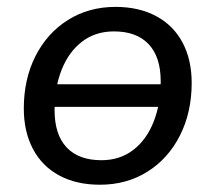

<svg xmlns="http://www.w3.org/2000/svg" viewBox="-20 -516 613 546"><path d="M47.7 -207.5Q47.7 -290.9 80.9 -356.5Q114.1 -422 173.3 -459.2Q232.5 -496.4 308.5 -496.4Q375 -496.4 424.1 -470.1Q473.1 -443.9 499.1 -395Q525.1 -346.1 525.1 -280.2Q525.1 -196.9 491.9 -131Q458.7 -65.1 399.5 -27.9Q340.3 9.3 264.3 9.3Q197.1 9.3 148.4 -17Q99.7 -43.3 73.7 -92.4Q47.7 -141.6 47.7 -207.5ZM437 -284.7Q437 -354.2 402.6 -390.5Q368.3 -426.7 304 -426.7Q251.4 -426.7 213.5 -397.7Q175.6 -368.7 155.4 -317.9Q135.2 -267.1 135.2 -203Q135.2 -132.9 169.6 -96.7Q203.9 -60.4 268.2 -60.4Q320.8 -60.4 358.7 -89.4Q396.6 -118.4 416.8 -169.5Q437 -220.6 437 -284.7ZM114.8 -276.3H469.7L459.4 -212.1H104.4Z"/></svg>

Font: SN Pro Thin
Style: Italic
Weight: 200
Italic angle: -9°
Designer: Tobias Whetton
Foundry: Supernotes
Version: Version 1.003;Glyphs 3.3 (3324)